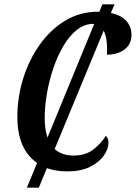

<svg xmlns="http://www.w3.org/2000/svg" viewBox="-20 -780 626 885"><path d="M104 85 151 -29Q60 -92 60 -241Q60 -332 87 -418.5Q114 -505 163.5 -574.5Q213 -644 281 -685Q349 -726 432 -726H438L452 -760H508L491 -720Q539 -710 562.5 -683.5Q586 -657 586 -619Q586 -576 554 -552Q522 -528 473 -528Q475 -555 472 -585.5Q469 -616 458 -639L232 -93Q265 -63 319 -63Q375 -63 411 -91.5Q447 -120 468 -154Q473 -149 476.5 -141Q480 -133 480 -123Q480 -93 458 -62Q436 -31 394 -10.5Q352 10 291 10Q238 10 196 -5L159 85ZM186 -236Q186 -183 199 -146L414 -669L410 -670Q369 -670 334 -642Q299 -614 271.5 -567Q244 -520 225 -463Q206 -406 196 -347Q186 -288 186 -236Z"/></svg>

Font: Noto Serif ExtraCondensed SemiBold
Style: Italic
Weight: 600
Width: 2
Italic angle: -12°
Designer: Monotype Design Team
Foundry: Monotype Imaging Inc.
Version: Version 2.013